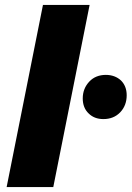

<svg xmlns="http://www.w3.org/2000/svg" viewBox="-20 -762 536 782"><path d="M7 0 155 -742H345L197 0ZM401 -277C376 -277 356 -285 341 -300C325 -315 317 -336 317 -361C317 -388 326 -411 344 -430C361 -448 384 -457 411 -457C436 -457 457 -449 473 -434C488 -419 496 -399 496 -374C496 -346 487 -323 470 -305C452 -286 429 -277 401 -277Z"/></svg>

Font: My Font
Style: Italic
Weight: 500
Designer: Julieta Ulanovsky
Foundry: Julieta Ulanovsky
Version: ""